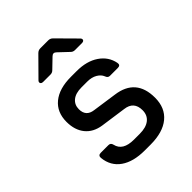

<svg xmlns="http://www.w3.org/2000/svg" viewBox="-221 -909 1042 1042"><g transform="rotate(-45 300.0 -388.5)"><path d="M278 8Q191 8 139.5 -28Q88 -64 81 -131Q79 -152 100 -152H159Q176 -152 180 -134Q193 -75 278 -75H322Q371 -75 397.5 -96Q424 -117 424 -155Q424 -222 358 -230L210 -251Q151 -260 119 -299.5Q87 -339 87 -402Q87 -476 137 -517Q187 -558 277 -558H321Q398 -558 448 -524Q498 -490 509 -433Q513 -412 491 -412H430Q415 -412 409 -430Q401 -450 378 -463.5Q355 -477 321 -477H277Q232 -477 207.5 -457Q183 -437 183 -403Q183 -348 238 -341L377 -321Q520 -302 520 -155Q520 -77 468.5 -34.5Q417 8 322 8ZM152 -645Q138 -645 134.5 -653.5Q131 -662 141 -671L243 -774Q254 -785 269 -785H330Q345 -785 356 -774L458 -671Q468 -662 465 -653.5Q462 -645 448 -645H395Q380 -645 370 -656L315 -708Q300 -722 285 -707L232 -656Q222 -645 207 -645Z"/></g></svg>

Font: Pitagon Sans Mono Medium
Style: Regular
Weight: 500
Monospace: yes
Designer: Travis Tran
Foundry: Pitagon
Version: Version 1.001; ttfautohint (v1.8.4.7-5d5b);gftools[0.9.26]